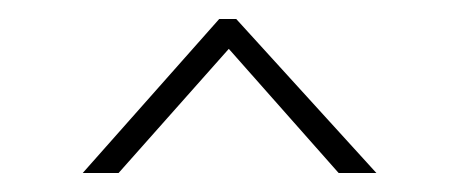

<svg xmlns="http://www.w3.org/2000/svg" viewBox="-20 -612 487 204"><path d="M231 -591.8 379.9 -428.2H339.8L223.1 -560.1L106 -428.2H67.9L212.9 -591.8Z"/></svg>

Font: Halibut Cnd Thin
Style: Regular
Weight: 250
Width: 3
Designer: Matteo Maggi
Foundry: Collletttivo
Version: Version 3.080 | FøM Fix